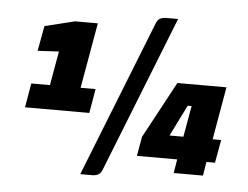

<svg xmlns="http://www.w3.org/2000/svg" viewBox="-51 -728 1072 830"><g transform="rotate(5 485.5 -312.5)"><path d="M689 -665 420 15Q415 25 411 29Q400 40 377 40H326L595 -640Q600 -650 604 -654Q615 -665 638 -665ZM728 0 738 -60H563L578 -144L710 -389H923L883 -160H920L902 -60H865L855 0ZM756 -160 780 -295H763L696 -160ZM342 -227H63L81 -332H162L188 -480L96 -475L116 -584L246 -616H345L295 -332H360Z"/></g></svg>

Font: Changa One
Style: Italic
Weight: 400
Italic angle: -12°
Designer: Eduardo Rodriguez Tunni
Foundry: Eduardo Rodriguez Tunni
Version: Version 1.003